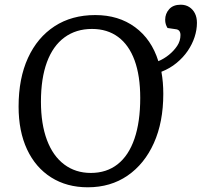

<svg xmlns="http://www.w3.org/2000/svg" viewBox="-20 -782 857 816"><path d="M353 14Q264 14 197.5 -28Q131 -70 95 -147Q59 -224 59 -329Q59 -449 99 -536Q139 -623 212 -670.5Q285 -718 385 -718Q484 -718 554 -666.5Q624 -615 653 -522Q677 -532 698 -549Q719 -566 733 -587Q747 -608 747 -633Q747 -644 742 -650.5Q737 -657 726 -658L692 -663Q687 -671 684.5 -679.5Q682 -688 682 -698Q682 -724 699 -743Q716 -762 748 -762Q769 -762 784.5 -752Q800 -742 808.5 -725Q817 -708 817 -685Q817 -655 807 -624.5Q797 -594 778 -566Q759 -538 730.5 -514.5Q702 -491 666 -477Q670 -455 672 -431.5Q674 -408 674 -383Q674 -263 634 -174Q594 -85 522 -35.5Q450 14 353 14ZM366 -47Q433 -47 480 -84Q527 -121 551.5 -192.5Q576 -264 576 -366Q576 -460 552 -525.5Q528 -591 482 -625Q436 -659 371 -659Q303 -659 254 -623Q205 -587 179.5 -518Q154 -449 154 -350Q154 -255 179.5 -187Q205 -119 253 -83Q301 -47 366 -47Z"/></svg>

Font: Literata 18pt
Style: Italic
Weight: 400
Italic angle: -2°
Designer: Latin by Veronika Burian and Jose Scaglione. Greek by Irene Vlachou. Cyrillic by Vera Evstafieva
Foundry: TypeTogether
Version: Version 3.103;gftools[0.9.29]